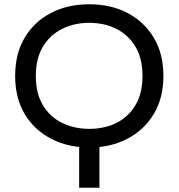

<svg xmlns="http://www.w3.org/2000/svg" viewBox="-20 -680 837 900"><path d="M351 200V9Q278 1 219 -30Q140 -71 95.5 -146Q51 -221 51 -324Q51 -428 95.5 -503Q140 -578 218.5 -619Q297 -660 398 -660Q500 -660 578 -619Q656 -578 701 -503Q746 -428 746 -324Q746 -221 701 -146Q656 -71 578 -30Q519 1 446 9V200ZM398 -76Q470 -76 526 -104Q582 -132 615 -187Q648 -242 648 -324Q648 -406 615 -461Q582 -516 526 -544.5Q470 -573 398 -573Q328 -573 271 -544.5Q214 -516 181 -461Q148 -406 148 -324Q148 -242 181 -187Q214 -132 271 -104Q328 -76 398 -76Z"/></svg>

Font: Syne Med Modified
Style: Regular
Weight: 500
Designer: Lucas Descroix
Foundry: Bonjour Monde
Version: Version 2.200